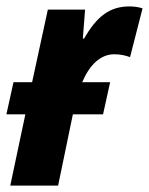

<svg xmlns="http://www.w3.org/2000/svg" viewBox="-30 -578 464 598"><path d="M2 0H151L197 -222H291L313 -322H226C249 -376 283 -409 326 -409C345 -409 362 -405 375 -400L414 -552C402 -556 387 -558 373 -558C311 -558 271 -526 232 -458H228L235 -548H119L70 -322H12L-10 -222H49Z"/></svg>

Font: Noto Sans Display SemiCondensed Extra
Style: Italic
Weight: 800
Width: 4
Italic angle: -12°
Designer: Monotype Design Team
Foundry: Monotype Imaging Inc.
Version: Version 1.900